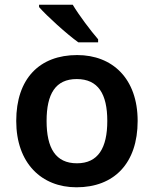

<svg xmlns="http://www.w3.org/2000/svg" viewBox="-20 -786 654 816"><path d="M289 -766H146V-756C178 -719 264 -641 313 -606H397V-619C365 -656 316 -721 289 -766ZM565 -272C565 -452 458 -552 308 -552C148 -552 49 -452 49 -272C49 -92 157 10 305 10C465 10 565 -92 565 -272ZM178 -272C178 -387 216 -450 306 -450C397 -450 436 -387 436 -272C436 -157 397 -92 307 -92C216 -92 178 -157 178 -272Z"/></svg>

Font: Noto Sans Gunjala Gondi Semibold
Style: Regular
Weight: 400
Designer: Ek Type
Foundry: Ek Type
Version: Version 1.004